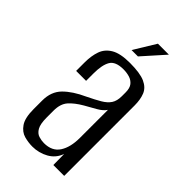

<svg xmlns="http://www.w3.org/2000/svg" viewBox="-204 -699 767 767"><g transform="rotate(45 179.5 -315.5)"><path d="M142.6 7.3Q119.6 7.3 96.2 0.9Q72.8 -5.6 56.6 -29.1Q40.3 -52.6 40.3 -102.5V-150.8Q40.3 -201.2 70.5 -231.7Q100.6 -262.2 153.9 -286.4Q187.9 -302.8 209.7 -315.7Q231.4 -328.5 242.3 -344.9Q253.1 -361.4 253.1 -387.8V-409.1Q253.1 -433.5 243.1 -446.1Q233 -458.7 216.7 -463.7Q200.4 -468.6 182 -468.6Q137.1 -468.6 122.9 -444.3Q108.7 -420.1 108.7 -372.3V-330.3H52.5V-378Q52.5 -415 62.4 -443.5Q72.3 -472 100.3 -488.5Q128.2 -505 182 -505Q239.3 -505 267.7 -492.2Q296.1 -479.3 305.7 -455.2Q315.3 -431.2 315.3 -398.1V0H254L253.3 -61.8Q241.2 -27.6 210 -10.1Q178.9 7.3 142.6 7.3ZM165.6 -35.3Q211.1 -35.3 231.7 -67Q252.4 -98.6 252.4 -152.1V-310.1Q241.9 -294 218.8 -280.9Q195.8 -267.7 172.3 -254.6Q138.2 -234.8 119.6 -213.6Q100.9 -192.3 100.9 -154.4V-115.5Q100.9 -78.7 110.8 -61.7Q120.7 -44.6 136 -40Q151.2 -35.3 165.6 -35.3ZM150.1 -545.7 206.7 -638.2H268.6L186.1 -545.7Z"/></g></svg>

Font: Alumni Sans Thin
Style: Regular
Weight: 100
Designer: Robert E. Leuschke
Foundry: Robert E. Leuschke
Version: Version 1.018